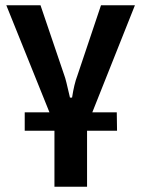

<svg xmlns="http://www.w3.org/2000/svg" viewBox="-20 -710 537 730"><path d="M425 -213H311V0H187V-213H74V-283H168L4 -690H134L225 -422Q230 -410 246 -339H254Q262 -391 274 -422L364 -690H493L331 -283H424Z"/></svg>

Font: Exo 2 Semi Bold Condensed
Style: Regular
Weight: 600
Width: 3
Designer: Natanael Gama
Version: Version 1.001;PS 001.001;hotconv 1.0.70;makeotf.lib2.5.58329